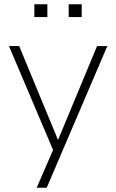

<svg xmlns="http://www.w3.org/2000/svg" viewBox="-20 -700 544 900"><path d="M152 180 233 -7V13L22 -484H70L264 -15H240L435 -484H483L199 180ZM302 -620V-680H363V-620ZM141 -620V-680H202V-620Z"/></svg>

Font: Nunito Sans 12pt ExtraLight
Style: Regular
Weight: 200
Designer: Vernon Adams
Foundry: Vernon Adams
Version: Version 3.101;gftools[0.9.27]